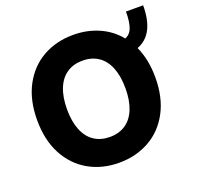

<svg xmlns="http://www.w3.org/2000/svg" viewBox="-129 -876 1056 1026"><g transform="rotate(-20 398.5 -363.5)"><path d="M681.2 -532.7Q716.8 -454.6 716.8 -353.5Q716.8 -239.7 673.1 -157.7Q629.4 -75.7 553 -33Q476.6 9.8 380.9 9.8Q284.7 9.8 208.5 -33.2Q132.3 -76.2 88.6 -158.2Q44.9 -240.2 44.9 -353.5Q44.9 -467.3 88.6 -549.3Q132.3 -631.3 208.5 -674.1Q284.7 -716.8 380.9 -716.8Q459.5 -716.8 525.6 -687.7Q591.8 -658.7 636.7 -603.5Q666 -614.3 677.7 -647.2Q689.5 -680.2 689.5 -737.3H787.1Q787.1 -572.3 681.2 -532.7ZM380.9 -570.3Q329.1 -570.3 291.7 -545.4Q254.4 -520.5 234.6 -471.7Q214.8 -422.9 214.8 -353.5Q214.8 -284.2 234.6 -235.4Q254.4 -186.5 291.7 -161.6Q329.1 -136.7 380.9 -136.7Q432.6 -136.7 470 -161.6Q507.3 -186.5 527.1 -235.4Q546.9 -284.2 546.9 -353.5Q546.9 -422.9 527.1 -471.7Q507.3 -520.5 470 -545.4Q432.6 -570.3 380.9 -570.3Z"/></g></svg>

Font: Pretendard JP ExtraBold
Style: Regular
Weight: 800
Designer: Base glyphs from Inter by Rasmus Andersson; Hangeul glyphs from Noto Sans CJK(Source Han Sans) by Jang Soo-young and Kan
Foundry: Kil Hyung-jin
Version: Version 1.309